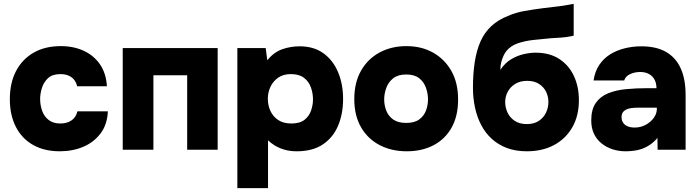

<svg xmlns="http://www.w3.org/2000/svg" viewBox="-20 -776 3623 995"><path d="M290 8Q210 8 152 -24.5Q94 -57 62.5 -118Q31 -179 31 -262Q31 -347 63.5 -408.5Q96 -470 155 -503.5Q214 -537 295 -537Q362 -537 414.5 -512.5Q467 -488 498.5 -442Q530 -396 534 -329H380Q372 -361 349.5 -376.5Q327 -392 294 -392Q252 -392 229.5 -371.5Q207 -351 197.5 -321Q188 -291 188 -263Q188 -231 198.5 -201.5Q209 -172 232.5 -154Q256 -136 293 -136Q327 -136 350.5 -152Q374 -168 381 -199H539Q536 -131 501.5 -85Q467 -39 412 -15.5Q357 8 290 8Z M616 0V-527H1108V0H950V-386H775V0Z M1210 199V-527H1357L1365 -464Q1400 -506 1443 -521Q1486 -536 1533 -536Q1606 -536 1656 -500Q1706 -464 1732 -402Q1758 -340 1758 -263Q1758 -186 1732 -124.5Q1706 -63 1653 -27.5Q1600 8 1518 8Q1482 8 1453.5 -0.5Q1425 -9 1404 -22Q1383 -35 1369 -49V199ZM1490 -136Q1534 -136 1558 -155Q1582 -174 1592 -203Q1602 -232 1602 -261Q1602 -293 1591 -323.5Q1580 -354 1555 -373Q1530 -392 1487 -392Q1448 -392 1421.5 -373.5Q1395 -355 1381.5 -326Q1368 -297 1368 -264Q1368 -231 1381 -202Q1394 -173 1421 -154.5Q1448 -136 1490 -136Z M2088 8Q2009 8 1947.5 -24Q1886 -56 1851 -116.5Q1816 -177 1816 -262Q1816 -349 1851.5 -410.5Q1887 -472 1948 -504.5Q2009 -537 2086 -537Q2164 -537 2224 -503.5Q2284 -470 2319 -408.5Q2354 -347 2354 -260Q2354 -175 2320.5 -115Q2287 -55 2227 -23.5Q2167 8 2088 8ZM2085 -139Q2128 -139 2152.5 -157Q2177 -175 2187.5 -203Q2198 -231 2198 -261Q2198 -291 2187.5 -321Q2177 -351 2152.5 -370.5Q2128 -390 2085 -390Q2043 -390 2018 -370.5Q1993 -351 1982 -321Q1971 -291 1971 -261Q1971 -230 1982 -202Q1993 -174 2018 -156.5Q2043 -139 2085 -139Z M2710 8Q2652 8 2607 -9Q2562 -26 2528.5 -56.5Q2495 -87 2473.5 -128.5Q2452 -170 2441.5 -219Q2431 -268 2431 -321Q2431 -396 2440.5 -456Q2450 -516 2470.5 -562Q2491 -608 2526.5 -641Q2562 -674 2614 -694Q2652 -711 2697.5 -719Q2743 -727 2797 -734Q2852 -740 2881 -744Q2910 -748 2925.5 -751Q2941 -754 2953 -756V-591Q2944 -589 2933.5 -587Q2923 -585 2911 -583.5Q2899 -582 2886 -581Q2873 -580 2860.5 -579.5Q2848 -579 2836 -578Q2791 -574 2745 -569Q2699 -564 2662 -551Q2625 -538 2603 -510Q2596 -501 2589 -486Q2582 -471 2577.5 -453.5Q2573 -436 2573 -414Q2597 -450 2629 -469Q2661 -488 2694.5 -495.5Q2728 -503 2755 -503Q2829 -503 2879 -470Q2929 -437 2954.5 -381.5Q2980 -326 2980 -257Q2980 -176 2946 -116.5Q2912 -57 2851.5 -24.5Q2791 8 2710 8ZM2710 -133Q2748 -133 2773 -150Q2798 -167 2810 -193Q2822 -219 2822 -247Q2822 -276 2810 -300.5Q2798 -325 2773.5 -341Q2749 -357 2712 -357Q2676 -357 2650.5 -341.5Q2625 -326 2611.5 -301Q2598 -276 2598 -247Q2598 -219 2610 -193Q2622 -167 2647 -150Q2672 -133 2710 -133Z M3221 8Q3187 8 3155.5 -2Q3124 -12 3098.5 -32Q3073 -52 3058.5 -82Q3044 -112 3044 -152Q3044 -209 3067.5 -242.5Q3091 -276 3131.5 -292.5Q3172 -309 3224 -314Q3276 -319 3332 -319H3382Q3382 -344 3372.5 -362.5Q3363 -381 3344 -392Q3325 -403 3297 -403Q3277 -403 3259.5 -397.5Q3242 -392 3230.5 -382.5Q3219 -373 3215 -359H3056Q3063 -406 3085.5 -439.5Q3108 -473 3141.5 -494Q3175 -515 3217 -525.5Q3259 -536 3303 -536Q3381 -536 3431.5 -507Q3482 -478 3507.5 -422Q3533 -366 3533 -283V0H3388L3387 -61Q3365 -35 3338.5 -19.5Q3312 -4 3283 2Q3254 8 3221 8ZM3269 -115Q3300 -115 3326 -129Q3352 -143 3368 -165Q3384 -187 3384 -212V-218H3287Q3268 -218 3252.5 -216Q3237 -214 3225.5 -208.5Q3214 -203 3207.5 -193.5Q3201 -184 3201 -169Q3201 -152 3209.5 -139.5Q3218 -127 3233.5 -121Q3249 -115 3269 -115Z"/></svg>

Font: Onest ExtraBold
Style: Regular
Weight: 800
Designer: Dmitri Voloshin, Andrey Kudryavtsev
Foundry: Dmitri Voloshin, Andrey Kudryavtsev
Version: Version 1.000;gftools[0.9.33]